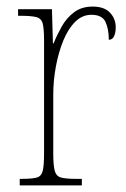

<svg xmlns="http://www.w3.org/2000/svg" viewBox="-20 -564 384 584"><path d="M40 0V-20H47Q78 -20 92 -24Q106 -28 110 -44.5Q114 -61 114 -97V-441Q114 -476 110 -492Q106 -508 90.5 -512Q75 -516 42 -516H35V-536H138L141 -432H143Q153 -457 167.5 -483Q182 -509 205 -526.5Q228 -544 262 -544Q297 -544 314.5 -525.5Q332 -507 332 -481Q332 -465 327 -454Q322 -443 311 -443Q311 -475 301 -497Q291 -519 258 -519Q230 -519 208.5 -497.5Q187 -476 172.5 -440.5Q158 -405 150 -362Q142 -319 142 -277V-97Q142 -61 146.5 -44.5Q151 -28 165.5 -24Q180 -20 211 -20H229V0Z"/></svg>

Font: Noto Serif Armenian Condensed Thin
Style: Regular
Weight: 100
Width: 3
Designer: Monotype Design Team
Foundry: Monotype Imaging Inc.
Version: Version 2.008; ttfautohint (v1.8.4.7-5d5b)